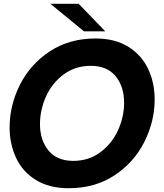

<svg xmlns="http://www.w3.org/2000/svg" viewBox="-20 -982 870 1018"><path d="M31 -307Q31 -424 86 -533Q141 -642 244.5 -710Q348 -778 487 -778Q589 -778 659.5 -734.5Q730 -691 765 -617.5Q800 -544 800 -455Q800 -338 745 -229Q690 -120 586.5 -52Q483 16 344 16Q241 16 170.5 -27.5Q100 -71 65.5 -144.5Q31 -218 31 -307ZM638 -438Q638 -523 593 -578Q548 -633 461 -633Q380 -633 318.5 -588Q257 -543 224.5 -471.5Q192 -400 192 -324Q192 -239 237 -184Q282 -129 369 -129Q450 -129 511.5 -174.5Q573 -220 605.5 -291Q638 -362 638 -438ZM397 -962 538 -816H425L247 -962Z"/></svg>

Font: Open Sauce Sans ExBold Italic
Style: Regular
Weight: 800
Italic angle: -10°
Designer: Alfredo Marco Pradil
Foundry: Creative Sauce Fz LLC
Version: Version 1.477